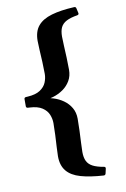

<svg xmlns="http://www.w3.org/2000/svg" viewBox="-104 -905 719 1098"><g transform="rotate(-10 255.5 -356.0)"><path d="M418.9 123.2Q416.4 132.8 406.9 132.3Q328.1 127.5 274.7 112.2Q221.3 96.9 194.7 64.6Q168 32.3 168 -21.3Q168 -41.4 170 -73.9Q172 -106.4 173.8 -143.4Q175.6 -180.4 175.6 -212.5Q175.6 -238.1 165.5 -262.7Q155.4 -287.3 129.6 -304.5Q103.7 -321.8 56.9 -324.1L46.1 -324.7Q36.5 -325.9 36.5 -335.3V-376.6Q36.5 -385.6 46.5 -386.8L56.9 -387.4Q103.7 -390.3 129.6 -407.5Q155.4 -424.7 165.5 -449.2Q175.6 -473.8 175.6 -498.4Q175.6 -531.5 173.8 -568.5Q172 -605.5 170 -638.3Q168 -671.1 168 -691.2Q168 -746.3 194.9 -778.2Q221.7 -810.2 275.1 -825.8Q328.6 -841.4 407.3 -845.3Q417.3 -845.7 418.9 -835.7L425.2 -808Q427.2 -798.9 417.2 -796.4Q377.1 -790 353.5 -777.8Q329.9 -765.6 319.8 -745.1Q309.7 -724.6 309.7 -691.2Q309.7 -671.1 311.5 -638.3Q313.3 -605.5 314.8 -568.2Q316.3 -530.9 316.3 -497.8Q316.3 -461.8 300.2 -434.3Q284.1 -406.8 257.8 -388.4Q231.6 -370 200.2 -360.5Q168.9 -351 138.1 -351V-361.1Q168.9 -361.1 200.2 -351.6Q231.6 -342.1 257.8 -323.4Q284.1 -304.8 300.2 -277.2Q316.3 -249.7 316.3 -213.7Q316.3 -181 314.8 -143.7Q313.3 -106.4 311.5 -73.9Q309.7 -41.4 309.7 -21.3Q309.7 11.2 319.8 31.9Q329.9 52.7 353.5 64.9Q377.1 77.1 417.6 83.9Q426.8 85.5 425.2 95.5Z"/></g></svg>

Font: Hahmlet
Style: Regular
Weight: 400
Designer: Minjoo Ham & Mark Frömberg
Foundry: hypertype
Version: Version 1.002